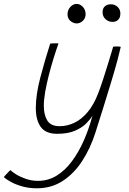

<svg xmlns="http://www.w3.org/2000/svg" viewBox="-117 -724 676 1008"><path d="M76.5 264.5Q34.5 264.5 -0.5 254.5Q-35.5 244.5 -60.2 230.8Q-85 217 -97 206Q-95.5 203.5 -91.5 199Q-87.5 194.5 -82.2 189Q-77 183.5 -71.8 178Q-66.5 172.5 -62.5 169Q-55 177 -33.8 190.5Q-12.5 204 18 214.8Q48.5 225.5 83 225.5Q136.5 225.5 181 197.8Q225.5 170 261 122Q296.5 74 323.5 12.5Q350.5 -49 368.5 -117Q358 -98.5 335.8 -76Q313.5 -53.5 276.2 -37.5Q239 -21.5 183.5 -21.5Q122.5 -21.5 96.8 -57.8Q71 -94 71 -157Q71 -226 94.2 -315.2Q117.5 -404.5 146.5 -495Q151 -496 159 -496.2Q167 -496.5 174.5 -496.5Q180 -496.5 184 -496.5Q188 -496.5 190 -495.5Q177.5 -460.5 164 -417Q150.5 -373.5 139 -328.2Q127.5 -283 120.2 -241.5Q113 -200 113 -168.5Q113 -122 131 -91.8Q149 -61.5 196 -61.5Q236.5 -61.5 274.2 -79.8Q312 -98 344.2 -136.8Q376.5 -175.5 399.5 -237Q410.5 -265.5 423.5 -305Q436.5 -344.5 448.2 -382.8Q460 -421 468 -448Q476 -475 477 -478.5Q481 -479.5 486.5 -479.8Q492 -480 497.5 -480Q512.5 -480 517 -478Q511 -451 499.5 -407.5Q486 -357.5 466.8 -293.8Q447.5 -230 426 -161.2Q404.5 -92.5 384 -28Q357.5 55 314.5 121.2Q271.5 187.5 212.2 226Q153 264.5 76.5 264.5ZM286 -601Q268 -601 252.8 -614Q237.5 -627 237.5 -648.5Q237.5 -672 252.5 -687.8Q267.5 -703.5 285 -703.5Q303.5 -703.5 318 -687.8Q332.5 -672 332.5 -649Q332.5 -628.5 318 -614.8Q303.5 -601 286 -601ZM474 -609Q453 -609 437.2 -623.2Q421.5 -637.5 421.5 -659.5Q421.5 -680.5 433.8 -691Q446 -701.5 464.5 -701.5Q485.5 -701.5 500.2 -688Q515 -674.5 515 -652.5Q515 -638.5 509.8 -628.8Q504.5 -619 495.5 -614Q486.5 -609 474 -609Z"/></svg>

Font: Grandstander Thin
Style: Italic
Weight: 100
Italic angle: -15°
Designer: Tyler Finck
Foundry: Etcetera Type Co
Version: Version 1.200